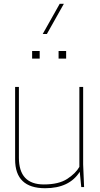

<svg xmlns="http://www.w3.org/2000/svg" viewBox="-20 -990 530 1016"><path d="M60 0ZM219 6Q60 6 60 -146V-530H80V-155Q80 -14 212 -14Q291 -14 336 -43.5Q381 -73 400 -107V-530H420V-120L425 0H410L402 -81Q347 6 219 6ZM330 -680H290V-720H330ZM190 -680H150V-720H190ZM318 -810ZM228 -810H206L296 -970H318Z"/></svg>

Font: Tanohe Sans Thin
Style: Regular
Weight: 100
Designer: Village Type and Design LLC & Cristiano Sobral
Foundry: Cooper Hewitt Smithsonian Design Museum
Version: Version 1.00;September 29, 2021;FontCreator 13.0.0.2655 64-b